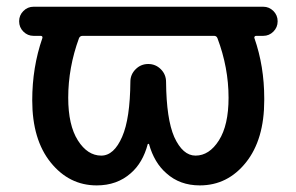

<svg xmlns="http://www.w3.org/2000/svg" viewBox="-20 -565 884 573"><path d="M628.9 -451.2Q626 -458 619.1 -458H226.6Q218.8 -458 215.8 -451.2Q183.6 -363.3 183.6 -273.4Q183.6 -191.4 212.4 -146Q241.2 -100.6 282.2 -100.6Q320.3 -100.6 344.7 -157.2Q368.2 -210.9 369.1 -321.3Q369.1 -342.8 384.8 -358.4Q400.4 -374 422.4 -374Q444.3 -374 460 -358.4Q475.6 -342.8 475.6 -320.3Q476.6 -210 500 -156.2Q525.4 -100.6 563.5 -100.6Q604.5 -100.6 633.3 -146Q662.1 -191.4 662.1 -273.4Q662.1 -363.3 628.9 -451.2ZM80.1 -458Q62.5 -458 49.8 -470.7Q37.1 -483.4 37.1 -501.5Q37.1 -519.5 49.8 -532.2Q62.5 -544.9 80.1 -544.9H153.3H255.9H588.9H692.4H765.6Q783.2 -544.9 795.9 -532.2Q808.6 -519.5 808.6 -501.5Q808.6 -483.4 795.9 -470.7Q783.2 -458 765.6 -458H744.1Q741.2 -458 739.7 -455.6Q738.3 -453.1 739.3 -451.2Q768.6 -367.2 768.6 -271.5Q768.6 -268.6 768.6 -265.6Q768.6 -148.4 713.9 -80.1Q659.2 -11.7 576.2 -11.7Q516.6 -11.7 476.6 -47.9Q440.4 -79.1 424.8 -134.8Q424.8 -135.7 423.3 -135.7Q421.9 -135.7 420.9 -134.8Q406.2 -79.1 370.1 -47.9Q329.1 -11.7 268.6 -11.7Q186.5 -11.7 131.3 -80.1Q76.2 -148.4 76.2 -265.6Q76.2 -364.3 106.4 -451.2Q107.4 -454.1 106 -456.1Q104.5 -458 101.6 -458Z"/></svg>

Font: Gen Jyuu Gothic P Medium
Style: Regular
Weight: 500
Designer: [Source Han Sans]
Ryoko NISHIZUKA  (kana & ideographs); Paul D. Hunt (Latin, Greek & Cyrillic); Wenlong ZHANG  (bopomofo
Version: Version 1.002.20150607